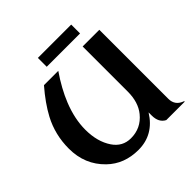

<svg xmlns="http://www.w3.org/2000/svg" viewBox="-228 -1079 1273 1273"><g transform="rotate(-45 408.5 -442.5)"><path d="M625 0Q578.1 -23.9 578.1 -89.8V-119.1Q498 9.8 355.5 9.8Q222.7 9.8 136.2 -74.2Q34.2 -172.9 34.2 -322.8Q34.2 -453.1 92.8 -563.5Q137.2 -647 215.3 -737.3H349.6Q281.2 -637.7 244.1 -544.9Q200.2 -435.1 200.2 -334.5Q200.2 -222.2 250.5 -147.5Q295.9 -80.1 374.5 -80.1Q468.8 -80.1 528.3 -153.3Q578.1 -214.4 578.1 -314.5V-737.3H734.4V-89.8Q734.4 -26.4 797.9 -4.9V0ZM314.5 -893.6H627V-810.5H314.5Z"/></g></svg>

Font: Berenika
Style: Bold
Weight: 700
Designer: Wojciech Kalinowski "wmk69" (wmk69@o2.pl)
Foundry: Wojciech Kalinowski "wmk69" (wmk69@o2.pl)
Version: Version 3.1.0; 2021-05-14